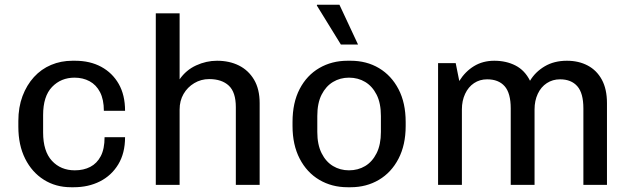

<svg xmlns="http://www.w3.org/2000/svg" viewBox="-20 -776 2650 806"><path d="M278 10Q214 10 164 -21.5Q114 -53 85.5 -110Q57 -167 57 -244V-268Q57 -326 74.5 -372.5Q92 -419 122.5 -452.5Q153 -486 194.5 -503.5Q236 -521 284 -521H295Q358 -521 405 -495.5Q452 -470 478.5 -423.5Q505 -377 505 -311H416Q416 -358 400 -389Q384 -420 356 -435Q328 -450 293 -450Q236 -450 198.5 -411Q161 -372 161 -293V-220Q161 -141 198 -101Q235 -61 294 -61Q331 -61 359 -75.5Q387 -90 403 -120.5Q419 -151 419 -200H505Q505 -133 476.5 -86Q448 -39 399.5 -14.5Q351 10 290 10Z M634 0V-720H734V-443Q761 -482 803.5 -501.5Q846 -521 891 -521Q943 -521 983 -501Q1023 -481 1046.5 -441.5Q1070 -402 1070 -343V0H970V-326Q970 -389 940.5 -416.5Q911 -444 858 -444Q824 -444 795.5 -427Q767 -410 750.5 -381.5Q734 -353 734 -316V0Z M1439 10Q1373 10 1320.5 -21Q1268 -52 1238 -110Q1208 -168 1208 -247V-264Q1208 -345 1238 -402.5Q1268 -460 1320.5 -490.5Q1373 -521 1439 -521H1452Q1519 -521 1571 -490Q1623 -459 1653 -401.5Q1683 -344 1683 -264V-247Q1683 -168 1653 -110Q1623 -52 1570.5 -21Q1518 10 1452 10ZM1445 -61Q1483 -61 1513 -79Q1543 -97 1561 -133Q1579 -169 1579 -222V-289Q1579 -343 1561 -378.5Q1543 -414 1513 -432Q1483 -450 1445 -450Q1408 -450 1378 -432Q1348 -414 1330 -378.5Q1312 -343 1312 -289V-222Q1312 -169 1330 -133Q1348 -97 1378 -79Q1408 -61 1445 -61ZM1411 -589 1310 -753 1311 -756H1405L1483 -589Z M1819 0V-511H1893L1908 -436Q1933 -476 1970 -498.5Q2007 -521 2055 -521Q2105 -521 2144 -501Q2183 -481 2205 -437Q2227 -474 2266.5 -497.5Q2306 -521 2360 -521Q2409 -521 2447 -501Q2485 -481 2506.5 -441.5Q2528 -402 2528 -343V0H2429V-321Q2429 -385 2403.5 -414Q2378 -443 2331 -443Q2300 -443 2275.5 -427Q2251 -411 2237.5 -382Q2224 -353 2224 -317V0H2124V-321Q2124 -385 2098.5 -414Q2073 -443 2025 -443Q1994 -443 1970 -427Q1946 -411 1932.5 -382Q1919 -353 1919 -317V0Z"/></svg>

Font: Chivo Medium
Style: Regular
Weight: 400
Version: Version 2.002